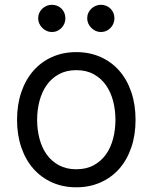

<svg xmlns="http://www.w3.org/2000/svg" viewBox="-20 -770 637 801"><path d="M298.3 11.4Q242.9 11.4 197.4 -8.9Q152 -29.1 119.5 -65.9Q87 -102.6 69.1 -154.7Q51.1 -206.7 51.1 -269.9Q51.1 -333.8 69.1 -386Q87 -438.2 119.5 -475.1Q152 -512.1 197.4 -532.3Q242.9 -552.6 298.3 -552.6Q353.7 -552.6 399.3 -532.3Q445 -512.1 477.5 -475.1Q509.9 -438.2 527.7 -386Q545.5 -333.8 545.5 -269.9Q545.5 -206.7 527.7 -154.7Q509.9 -102.6 477.5 -65.9Q445 -29.1 399.3 -8.9Q353.7 11.4 298.3 11.4ZM298.3 -63.9Q340.6 -63.9 371.3 -80.8Q402 -97.7 422.1 -125.9Q442.1 -154.1 451.9 -191.6Q461.6 -229 461.6 -269.9Q461.6 -311.1 451.9 -348.5Q442.1 -386 422.1 -414.6Q402 -443.2 371.3 -460.2Q340.6 -477.3 298.3 -477.3Q256.4 -477.3 225.5 -460.2Q194.6 -443.2 174.5 -414.6Q154.5 -386 144.7 -348.5Q134.9 -311.1 134.9 -269.9Q134.9 -229 144.7 -191.6Q154.5 -154.1 174.5 -125.9Q194.6 -97.7 225.5 -80.8Q256.4 -63.9 298.3 -63.9ZM196 -636.4Q185 -636.4 174.7 -641Q164.4 -645.6 156.4 -653.6Q148.4 -661.6 143.8 -671.9Q139.2 -682.2 139.2 -693.2Q139.2 -705.6 143.8 -715.9Q148.4 -726.2 156.4 -733.8Q164.4 -741.5 174.7 -745.7Q185 -750 196 -750Q208.5 -750 218.8 -745.7Q229 -741.5 236.7 -733.8Q244.3 -726.2 248.6 -715.9Q252.8 -705.6 252.8 -693.2Q252.8 -682.2 248.6 -671.9Q244.3 -661.6 236.7 -653.6Q229 -645.6 218.8 -641Q208.5 -636.4 196 -636.4ZM400.6 -636.4Q389.6 -636.4 379.3 -641Q369 -645.6 361 -653.6Q353 -661.6 348.4 -671.9Q343.8 -682.2 343.8 -693.2Q343.8 -705.6 348.4 -715.9Q353 -726.2 361 -733.8Q369 -741.5 379.3 -745.7Q389.6 -750 400.6 -750Q413 -750 423.3 -745.7Q433.6 -741.5 441.2 -733.8Q448.9 -726.2 453.1 -715.9Q457.4 -705.6 457.4 -693.2Q457.4 -682.2 453.1 -671.9Q448.9 -661.6 441.2 -653.6Q433.6 -645.6 423.3 -641Q413 -636.4 400.6 -636.4Z"/></svg>

Font: Fast_Sans-Dotted
Style: Regular
Weight: 400
Version: Version 3.018